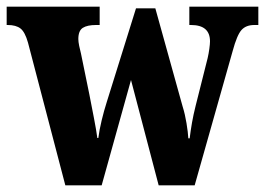

<svg xmlns="http://www.w3.org/2000/svg" viewBox="-24 -556 795 576"><path d="M60 -428Q51 -460 37.5 -470.5Q24 -481 -1 -481H-4V-536H275V-481H264Q238 -481 224.5 -472.5Q211 -464 211 -439Q211 -431 213.5 -418.5Q216 -406 219 -395L244 -273Q251 -237 258 -201Q265 -165 268 -142H271Q274 -166 281 -195Q288 -224 296 -249L384 -531H442L524 -236Q531 -214 535.5 -186.5Q540 -159 541 -141H545Q548 -165 552 -188Q556 -211 563 -239L599 -382Q602 -395 604 -409.5Q606 -424 606 -432Q606 -481 549 -481H544V-536H751V-481H739Q714 -481 700.5 -466Q687 -451 674 -403L560 0H452L369 -316L281 0H172Z"/></svg>

Font: Noto Serif Armenian Condensed ExtraBold
Style: Regular
Weight: 800
Width: 3
Designer: Monotype Design Team
Foundry: Monotype Imaging Inc.
Version: Version 2.008; ttfautohint (v1.8.4.7-5d5b)